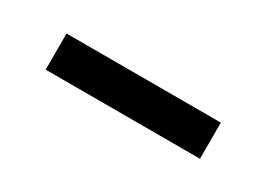

<svg xmlns="http://www.w3.org/2000/svg" viewBox="-18 -760 425 306"><g transform="rotate(30 194.5 -607.0)"><path d="M52.5 -573.5V-640H336.5V-573.5Z"/></g></svg>

Font: Anek Gujarati Medium Medium
Style: Regular
Weight: 500
Version: Version 1.003